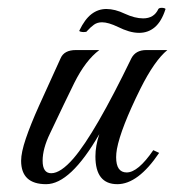

<svg xmlns="http://www.w3.org/2000/svg" viewBox="-20 -472 448 491"><path d="M98 -1Q34 -1 34 -61Q34 -82 46 -117.5Q58 -153 80 -202L135 -323Q144 -344 174 -344H234Q199 -318 170 -260Q159 -238 143.5 -205.5Q128 -173 108 -131Q89 -92 89 -61Q89 -29 111 -29Q135 -29 168 -67Q223 -131 316 -323Q327 -344 354 -344H408Q375 -317 339 -245Q289 -144 279 -91Q278 -85 277.5 -80Q277 -75 277 -70Q277 -31 304 -31Q333 -31 372 -88L387 -81Q333 -1 280 -1Q224 -1 224 -72Q224 -99 234 -129Q160 -1 98 -1ZM336 -388Q323 -388 309.5 -392Q296 -396 282 -403Q257 -415 241 -415Q229 -415 220.5 -409Q212 -403 202 -392Q202 -390 194 -390Q190 -390 186 -391Q182 -392 183 -394Q197 -423 214 -436Q231 -449 252 -449Q274 -449 299 -437Q325 -425 346 -425Q374 -425 385 -449Q387 -452 394 -452Q397 -452 400.5 -451Q404 -450 403 -448Q393 -417 376 -402.5Q359 -388 336 -388Z"/></svg>

Font: Carattere
Style: Regular
Weight: 400
Designer: Robert E. Leuschke
Foundry: Robert E. Leuschke
Version: Version 1.010; ttfautohint (v1.8.3)